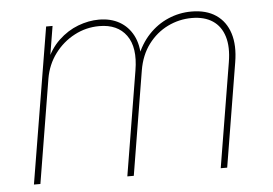

<svg xmlns="http://www.w3.org/2000/svg" viewBox="-44 -608 947 666"><g transform="rotate(-5 429.5 -275.0)"><path d="M48.3 0 138.2 -542.5H160.6L139.6 -415L131.8 -416Q150.4 -463.4 181.6 -492.9Q212.9 -522.5 249.8 -536.4Q286.6 -550.3 322.3 -550.3Q363.3 -550.3 393.6 -533.2Q423.8 -516.1 440.7 -483.9Q457.5 -451.7 457 -406.2L448.2 -408.2Q465.3 -453.6 495.1 -485.4Q524.9 -517.1 563.5 -533.7Q602.1 -550.3 644.5 -550.3Q696.3 -550.3 730 -527.3Q763.7 -504.4 777.1 -462.2Q790.5 -419.9 780.8 -361.8L721.2 0H698.7L758.8 -363.8Q767.6 -416.5 756.3 -453.1Q745.1 -489.7 716.3 -508.8Q687.5 -527.8 644 -527.8Q599.6 -527.8 559.8 -508.3Q520 -488.8 492.2 -451.7Q464.4 -414.6 455.6 -361.8L396 0H373.5L433.6 -363.8Q446.8 -442.9 416 -485.4Q385.3 -527.8 321.8 -527.8Q275.4 -527.8 234.9 -506.3Q194.3 -484.9 166.5 -447.5Q138.7 -410.2 130.4 -361.8L70.8 0Z"/></g></svg>

Font: Inter 16pt Thin
Style: Italic
Weight: 250
Italic angle: -9.3988°
Version: Version 4.001;git-66647c0bb